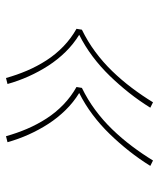

<svg xmlns="http://www.w3.org/2000/svg" viewBox="35 -661 530 640"><g transform="rotate(90 300.0 -341.0)"><path d="M434 -96Q424 -132 409.5 -166Q395 -200 375 -231Q355 -262 328.5 -287.5Q302 -313 270 -331L273 -349Q312 -368 346.5 -393.5Q381 -419 411 -450Q441 -481 467 -515.5Q493 -550 515 -586L533 -577Q510 -540 483.5 -506.5Q457 -473 427 -442Q397 -411 362.5 -385Q328 -359 290 -340Q321 -321 347 -294.5Q373 -268 393 -237Q413 -206 428.5 -171.5Q444 -137 454 -101ZM240 -96Q230 -132 215.5 -166Q201 -200 181 -231Q161 -262 134.5 -287.5Q108 -313 76 -331L79 -349Q118 -368 152.5 -393.5Q187 -419 217 -450Q247 -481 273 -515.5Q299 -550 321 -586L339 -577Q316 -540 289.5 -506.5Q263 -473 233 -442Q203 -411 168.5 -385Q134 -359 96 -340Q127 -321 153 -294.5Q179 -268 199 -237Q219 -206 234.5 -171.5Q250 -137 260 -101Z"/></g></svg>

Font: Iosevka Etoile Thin Oblique
Style: Regular
Weight: 100
Italic angle: -9°
Designer: Belleve Invis
Foundry: Belleve Invis
Version: Version 15.5.2; ttfautohint (v1.8.4)